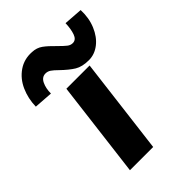

<svg xmlns="http://www.w3.org/2000/svg" viewBox="-243 -735 818 818"><g transform="rotate(-45 166.0 -325.5)"><path d="M239 -437 185 0H45L99 -437ZM133 -515Q117 -531 106 -538.5Q95 -546 82 -546Q60 -546 49 -523Q38 -500 38 -469L-47 -475Q-46 -523 -27.5 -564.5Q-9 -606 26 -630Q61 -654 106 -651Q133 -650 153 -635.5Q173 -621 199 -594Q221 -572 232 -563.5Q243 -555 256 -555Q276 -555 284.5 -579Q293 -603 294 -637L379 -631Q381 -582 364 -541.5Q347 -501 317.5 -478Q288 -455 253 -455Q213 -455 188.5 -470Q164 -485 133 -515Z"/></g></svg>

Font: Josefin Sans
Style: Bold Italic
Weight: 700
Italic angle: -7°
Designer: Santiago Orozco
Foundry: Typemade
Version: Version 2.000